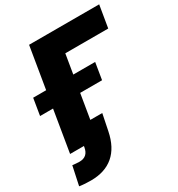

<svg xmlns="http://www.w3.org/2000/svg" viewBox="-216 -865 1123 1214"><g transform="rotate(-30 346.0 -258.5)"><path d="M691.9 -727.5 665 -566.4H351.6L257.8 0H59.6L180.2 -727.5ZM15.1 -302.7 35.2 -424.8H487.8L467.8 -302.7ZM91.3 211.4Q69.3 211.4 49.3 210.2Q29.3 209 6.8 205.6L36.1 68.4Q45.9 69.8 61.3 71Q76.7 72.3 86.9 72.3Q117.7 72.3 135.7 56.4Q153.8 40.5 159.2 7.8L160.6 0H98.6L119.1 -122.6H365.2L340.8 -2.9Q319.3 104 256.1 157.7Q192.9 211.4 91.3 211.4Z"/></g></svg>

Font: Inter 17pt Black
Style: Italic
Weight: 900
Italic angle: -9.3988°
Version: Version 4.001;git-66647c0bb